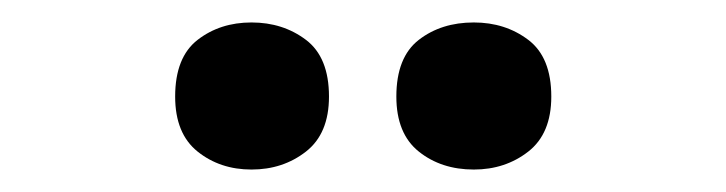

<svg xmlns="http://www.w3.org/2000/svg" viewBox="-20 -772 647 171"><path d="M136 -686Q136 -721 156 -736.5Q176 -752 204 -752Q232 -752 252.5 -736.5Q273 -721 273 -686Q273 -653 252.5 -637Q232 -621 204 -621Q176 -621 156 -637Q136 -653 136 -686ZM333 -686Q333 -721 353 -736.5Q373 -752 402 -752Q430 -752 450.5 -736.5Q471 -721 471 -686Q471 -653 450.5 -637Q430 -621 402 -621Q373 -621 353 -637Q333 -653 333 -686Z"/></svg>

Font: Noto Sans Ol Chiki
Style: Bold
Weight: 700
Designer: Monotype Design Team, Lewis McGuffie
Foundry: Monotype Imaging Inc.
Version: Version 2.003; ttfautohint (v1.8.4.7-5d5b)